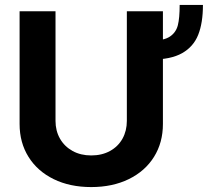

<svg xmlns="http://www.w3.org/2000/svg" viewBox="-20 -753 879 783"><path d="M597.3 -510.1V-587.3Q648.4 -587.3 673.1 -604Q697.8 -620.7 705.3 -650.2Q712.7 -679.6 712.7 -733H807.6Q807.6 -659.2 788.2 -610.8Q768.8 -562.3 722.7 -536.2Q676.6 -510.1 597.3 -510.1ZM644.4 -707V-247.5Q644.4 -171.4 608 -113.2Q571.6 -54.9 505.2 -22.5Q438.9 9.9 351.9 9.9Q264.9 9.9 198.8 -22.5Q132.7 -54.9 96.3 -113.2Q59.9 -171.4 59.9 -247.5V-707H206.4V-259.9Q206.4 -219.6 224.6 -187.6Q242.9 -155.6 276 -137.3Q309 -119.1 351.9 -119.1Q395.7 -119.1 428.7 -137.3Q461.8 -155.6 479.6 -187.6Q497.3 -219.6 497.3 -259.9V-707Z"/></svg>

Font: Pretendard Std Variable
Style: Regular
Weight: 400
Designer: Base glyphs from Inter by Rasmus Andersson; Hangeul glyphs from Noto Sans CJK(Source Han Sans) by Jang Soo-young and Kan
Foundry: Kil Hyung-jin
Version: Version 1.309;Glyphs 3.2 (3225)